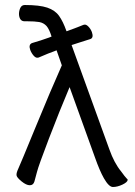

<svg xmlns="http://www.w3.org/2000/svg" viewBox="-20 -734 540 767"><path d="M246 -609Q298 -628 314 -635H315Q323 -638 332.5 -628.5Q342 -619 347 -606Q355 -583 341 -578L300 -565Q294 -563 266 -554L417 -137Q436 -83 464 -49Q479 -28 487 -20Q490 -19 490 -15Q489 -6 469 3.5Q449 13 431 13Q415 13 395 -22Q378 -52 359 -106L258 -386Q217 -289 175.5 -180.5Q134 -72 128 -48Q122 -24 117.5 -9Q113 6 99 6Q85 6 66 -9.5Q47 -25 46 -34Q45 -43 53 -60Q61 -77 121.5 -224.5Q182 -372 227 -473L206 -533L196 -529L172 -520L134 -504H133Q124 -501 115 -511Q106 -521 101 -534Q93 -556 108 -562Q143 -572 176 -584L186 -588Q177 -617 166 -630Q154 -643 136.5 -646Q119 -649 89 -649H78Q59 -649 56 -674Q55 -688 60.5 -701Q66 -714 79 -714Q138 -714 169 -703.5Q200 -693 216 -670.5Q232 -648 245 -611Z"/></svg>

Font: Moon Stars Kai T HW
Style: Regular
Weight: 400
Designer: GuiWonder
Version: Version 1.101